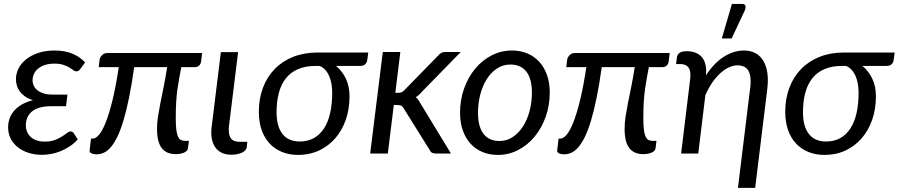

<svg xmlns="http://www.w3.org/2000/svg" viewBox="-20 -766 4484 958"><path d="M381.5 -423Q375.5 -414.5 370.8 -412.2Q366 -410 359.5 -410Q353.5 -410 345.8 -416Q338 -422 326 -429.2Q314 -436.5 296 -442.5Q278 -448.5 251.5 -448.5Q224.5 -448.5 204.2 -441.8Q184 -435 170.2 -423.8Q156.5 -412.5 149.5 -397.2Q142.5 -382 142.5 -365.5Q142.5 -350.5 149 -337.2Q155.5 -324 168 -314.5Q180.5 -305 198.8 -299.5Q217 -294 240.5 -294H316.5L309.5 -236H233.5Q202 -236 178.5 -229.2Q155 -222.5 139.8 -210Q124.5 -197.5 116.8 -180Q109 -162.5 109 -141Q109 -123.5 115.2 -108.5Q121.5 -93.5 133.5 -82.5Q145.5 -71.5 163 -65.5Q180.5 -59.5 203 -59.5Q233 -59.5 253.8 -67.5Q274.5 -75.5 289 -84.8Q303.5 -94 313.5 -102Q323.5 -110 332 -110Q342.5 -110 347.5 -102L368 -70.5Q350 -50.5 328.2 -36Q306.5 -21.5 283.2 -12Q260 -2.5 236 2Q212 6.5 189.5 6.5Q154 6.5 123 -3.2Q92 -13 69.2 -31Q46.5 -49 33.5 -74.2Q20.5 -99.5 20.5 -130.5Q20.5 -154.5 28.2 -175.8Q36 -197 51.5 -214.5Q67 -232 90.2 -245.2Q113.5 -258.5 144.5 -266Q120.5 -273.5 104.2 -285.2Q88 -297 78 -311Q68 -325 63.8 -340.5Q59.5 -356 59.5 -371Q59.5 -398 72.2 -423.8Q85 -449.5 109.8 -469.5Q134.5 -489.5 170.5 -501.8Q206.5 -514 253 -514Q304.5 -514 342.8 -497.5Q381 -481 404.5 -454.5Z M988.5 -501.5 983.5 -459.5Q982 -447.5 973.8 -439.2Q965.5 -431 951.5 -431H884.5Q879 -400.5 874.2 -375.5Q869.5 -350.5 865.5 -322.2Q861.5 -294 859.2 -259Q857 -224 857 -174Q857 -138.5 860 -116.8Q863 -95 869 -83Q875 -71 883.8 -67Q892.5 -63 904 -63H922.5L918 -27Q916.5 -12.5 899 -4.8Q881.5 3 856.5 3Q809.5 3 786.5 -27.8Q763.5 -58.5 763.5 -122.5Q763.5 -153 768.2 -184Q773 -215 780.2 -251.5Q787.5 -288 796.5 -331.8Q805.5 -375.5 814 -431H649.5Q637.5 -345 624 -279Q610.5 -213 596 -164.8Q581.5 -116.5 565.8 -84Q550 -51.5 533.2 -32Q516.5 -12.5 498.5 -4.2Q480.5 4 461.5 4Q455.5 4 449.2 3Q443 2 437.8 -0.2Q432.5 -2.5 429.5 -6Q426.5 -9.5 427 -14L434 -74.5H443.5Q457.5 -74.5 474 -93.5Q490.5 -112.5 507.5 -155Q524.5 -197.5 541.2 -265.5Q558 -333.5 572.5 -431H472.5L477 -468.5Q477.5 -474 480.8 -479.8Q484 -485.5 488.8 -490.5Q493.5 -495.5 500.2 -498.5Q507 -501.5 515.5 -501.5Z M1082 -506H1168L1122.5 -137Q1118 -98.5 1130.2 -78.5Q1142.5 -58.5 1175.5 -58.5H1214L1211 -31.5Q1210 -22.5 1203.2 -15.5Q1196.5 -8.5 1186.2 -3.8Q1176 1 1162.5 3.5Q1149 6 1134.5 6Q1106 6 1085.8 -4Q1065.5 -14 1053.2 -32.2Q1041 -50.5 1036.5 -76Q1032 -101.5 1036 -132.5Z M1656.5 -437Q1687.5 -412 1705.8 -373.5Q1724 -335 1724 -285.5Q1724 -222.5 1705.5 -169Q1687 -115.5 1653.2 -76.5Q1619.5 -37.5 1572.2 -15.2Q1525 7 1468 7Q1423 7 1386.5 -8Q1350 -23 1324.5 -50.8Q1299 -78.5 1285.2 -118.2Q1271.5 -158 1271.5 -207.5Q1271.5 -273.5 1292 -328Q1312.5 -382.5 1350.8 -421.8Q1389 -461 1443.2 -482.5Q1497.5 -504 1565 -504H1817.5L1812.5 -466.5Q1811 -454 1802.2 -445.5Q1793.5 -437 1775 -437ZM1637.5 -303Q1637.5 -326.5 1633.8 -348.2Q1630 -370 1622 -387.8Q1614 -405.5 1602.2 -418.2Q1590.5 -431 1574.5 -437H1554.5Q1503.5 -437 1466.8 -421Q1430 -405 1406.2 -375Q1382.5 -345 1371.2 -302Q1360 -259 1360 -205.5Q1360 -135.5 1389.2 -97.8Q1418.5 -60 1475.5 -60Q1515.5 -60 1545.8 -76.8Q1576 -93.5 1596.5 -125Q1617 -156.5 1627.2 -201.5Q1637.5 -246.5 1637.5 -303Z M1827 0ZM1977.5 -506.5 1952.5 -303H1967.5Q1976 -303 1983 -305.5Q1990 -308 1998.5 -317L2166 -488.5Q2173 -497 2181 -501.8Q2189 -506.5 2200.5 -506.5H2279L2085 -308Q2070.5 -290.5 2054.5 -281Q2062 -275 2067.5 -267.2Q2073 -259.5 2078 -250L2230 0H2154Q2143 0 2135.8 -3.8Q2128.5 -7.5 2124 -17.5L1994.5 -225Q1988.5 -235.5 1982 -238.8Q1975.5 -242 1961.5 -242H1945L1915 0H1827L1890 -506.5Z M2472.5 -62.5Q2509 -62.5 2538.8 -82.5Q2568.5 -102.5 2589.8 -135.8Q2611 -169 2622.5 -212.5Q2634 -256 2634 -303.5Q2634 -373.5 2606.2 -408.8Q2578.5 -444 2526.5 -444Q2489.5 -444 2459.8 -424.2Q2430 -404.5 2409 -371.5Q2388 -338.5 2376.5 -295Q2365 -251.5 2365 -204Q2365 -134 2392.5 -98.2Q2420 -62.5 2472.5 -62.5ZM2464 7Q2422.5 7 2388 -7.2Q2353.5 -21.5 2328.5 -48.5Q2303.5 -75.5 2289.5 -114.5Q2275.5 -153.5 2275.5 -203.5Q2275.5 -267.5 2295.5 -324Q2315.5 -380.5 2350.5 -422.8Q2385.5 -465 2432.8 -489.5Q2480 -514 2534.5 -514Q2576 -514 2610.5 -499.8Q2645 -485.5 2670 -458.5Q2695 -431.5 2709 -392.5Q2723 -353.5 2723 -304Q2723 -240.5 2703 -184Q2683 -127.5 2648.2 -85Q2613.5 -42.5 2566 -17.8Q2518.5 7 2464 7Z M3321.5 -501.5 3316.5 -459.5Q3315 -447.5 3306.8 -439.2Q3298.5 -431 3284.5 -431H3217.5Q3212 -400.5 3207.2 -375.5Q3202.5 -350.5 3198.5 -322.2Q3194.5 -294 3192.2 -259Q3190 -224 3190 -174Q3190 -138.5 3193 -116.8Q3196 -95 3202 -83Q3208 -71 3216.8 -67Q3225.5 -63 3237 -63H3255.5L3251 -27Q3249.5 -12.5 3232 -4.8Q3214.5 3 3189.5 3Q3142.5 3 3119.5 -27.8Q3096.5 -58.5 3096.5 -122.5Q3096.5 -153 3101.2 -184Q3106 -215 3113.2 -251.5Q3120.5 -288 3129.5 -331.8Q3138.5 -375.5 3147 -431H2982.5Q2970.5 -345 2957 -279Q2943.5 -213 2929 -164.8Q2914.5 -116.5 2898.8 -84Q2883 -51.5 2866.2 -32Q2849.5 -12.5 2831.5 -4.2Q2813.5 4 2794.5 4Q2788.5 4 2782.2 3Q2776 2 2770.8 -0.2Q2765.5 -2.5 2762.5 -6Q2759.5 -9.5 2760 -14L2767 -74.5H2776.5Q2790.5 -74.5 2807 -93.5Q2823.5 -112.5 2840.5 -155Q2857.5 -197.5 2874.2 -265.5Q2891 -333.5 2905.5 -431H2805.5L2810 -468.5Q2810.5 -474 2813.8 -479.8Q2817 -485.5 2821.8 -490.5Q2826.5 -495.5 2833.2 -498.5Q2840 -501.5 2848.5 -501.5Z M3353.5 0ZM3748 171.5H3662L3722.5 -322.5H3723Q3730.5 -382.5 3715.2 -411.2Q3700 -440 3659.5 -440Q3638.5 -440 3616.2 -429.5Q3594 -419 3573 -399.8Q3552 -380.5 3533.2 -353Q3514.5 -325.5 3499.5 -291.5L3464 0H3378.5L3423.5 -370Q3428.5 -409.5 3416 -428Q3403.5 -446.5 3373.5 -446.5H3353.5L3357.5 -480Q3359 -493 3370 -501.8Q3381 -510.5 3406.5 -510.5Q3430 -510.5 3449 -503.5Q3468 -496.5 3481 -482Q3494 -467.5 3499.8 -444.8Q3505.5 -422 3502.5 -390Q3542 -451 3591.2 -482.5Q3640.5 -514 3692 -514Q3724 -514 3748.2 -501.2Q3772.5 -488.5 3787.8 -464Q3803 -439.5 3808.5 -403.8Q3814 -368 3808.5 -322.5ZM3581.5 -574 3632 -746.5H3683Q3695.5 -746.5 3699 -737.8Q3702.5 -729 3696.5 -714.5L3630.5 -574Z M4283 -437Q4314 -412 4332.2 -373.5Q4350.5 -335 4350.5 -285.5Q4350.5 -222.5 4332 -169Q4313.5 -115.5 4279.8 -76.5Q4246 -37.5 4198.8 -15.2Q4151.5 7 4094.5 7Q4049.5 7 4013 -8Q3976.5 -23 3951 -50.8Q3925.5 -78.5 3911.8 -118.2Q3898 -158 3898 -207.5Q3898 -273.5 3918.5 -328Q3939 -382.5 3977.2 -421.8Q4015.5 -461 4069.8 -482.5Q4124 -504 4191.5 -504H4444L4439 -466.5Q4437.5 -454 4428.8 -445.5Q4420 -437 4401.5 -437ZM4264 -303Q4264 -326.5 4260.2 -348.2Q4256.5 -370 4248.5 -387.8Q4240.5 -405.5 4228.8 -418.2Q4217 -431 4201 -437H4181Q4130 -437 4093.2 -421Q4056.5 -405 4032.8 -375Q4009 -345 3997.8 -302Q3986.5 -259 3986.5 -205.5Q3986.5 -135.5 4015.8 -97.8Q4045 -60 4102 -60Q4142 -60 4172.2 -76.8Q4202.5 -93.5 4223 -125Q4243.5 -156.5 4253.8 -201.5Q4264 -246.5 4264 -303Z"/></svg>

Font: Lato
Style: Italic
Weight: 400
Italic angle: -7°
Designer: Lukasz Dziedzic
Foundry: tyPoland Lukasz Dziedzic
Version: Version 2.007; 2014-02-27